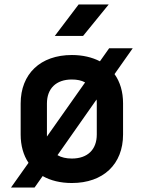

<svg xmlns="http://www.w3.org/2000/svg" viewBox="-20 -805 640 855"><path d="M330 -785 224 -645H350L464 -785ZM466 -590 425 -532C390 -550 348 -560 300 -560C160 -560 72 -476 72 -344V-206C72 -157 84 -114 107 -80L29 30H134L170 -21C205 -1 249 10 300 10C440 10 528 -74 528 -206V-345C528 -396 515 -440 490 -475L571 -590ZM189 -344C189 -411 230 -451 300 -451C323 -451 343 -447 359 -438L189 -197V-206ZM411 -206C411 -139 370 -99 300 -99C275 -99 253 -104 236 -114L410 -362C411 -356 411 -350 411 -344Z"/></svg>

Font: Tekne LDO
Style: Bold
Weight: 700
Monospace: yes
Designer: Alessio Laiso, Mario Rullo, Paolo Rosset
Foundry: Alessio Laiso
Version: Version 1.000;hotconv 1.0.109;makeotfexe 2.5.65596